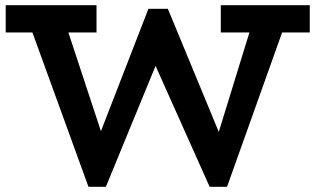

<svg xmlns="http://www.w3.org/2000/svg" viewBox="-20 -706 1215 740"><path d="M2 -581V-686H352V-581ZM321 14 90 -622H230L408 -82L367 14ZM339 14 311 -51 552 -672H601L624 -560L388 14ZM788 14 534 -554 580 -672H627L871 -82L833 14ZM805 14 778 -51 954 -622H1082L855 14ZM831 -581V-686H1174V-581Z"/></svg>

Font: BioRhyme ExtraBold
Style: Bold
Weight: 700
Version: Version 1.600;gftools[0.9.33]